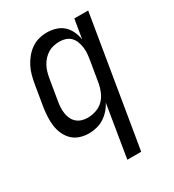

<svg xmlns="http://www.w3.org/2000/svg" viewBox="-180 -631 859 948"><g transform="rotate(-30 250.0 -156.5)"><path d="M265 215 314 -83Q304 -63 288.5 -45.5Q273 -28 253.5 -15.5Q234 -3 211.5 2.5Q189 8 168 8Q141 8 116.5 0Q92 -8 74.5 -25Q57 -42 46.5 -65Q36 -88 32.5 -113.5Q29 -139 30.5 -166Q32 -193 36 -219L56 -339Q60 -362 66 -384.5Q72 -407 83 -428.5Q94 -450 109.5 -469Q125 -488 145 -502Q165 -516 188 -522Q211 -528 234 -528Q260 -528 284.5 -520.5Q309 -513 326.5 -497Q344 -481 354.5 -458.5Q365 -436 369 -411L387 -520H466L344 215ZM200 -62Q223 -62 247.5 -70Q272 -78 289.5 -95.5Q307 -113 317 -136.5Q327 -160 331 -183L351 -303Q354 -321 355.5 -339Q357 -357 354.5 -374Q352 -391 346 -407Q340 -423 328.5 -435Q317 -447 300.5 -452.5Q284 -458 266 -458Q250 -458 233 -454.5Q216 -451 201 -442Q186 -433 174 -420Q162 -407 153.5 -391.5Q145 -376 140.5 -360Q136 -344 133 -328L113 -208Q110 -191 109 -173.5Q108 -156 110.5 -139.5Q113 -123 120 -108Q127 -93 139 -82.5Q151 -72 167 -67Q183 -62 200 -62Z"/></g></svg>

Font: Iosevka Term Curly
Style: Italic
Weight: 400
Italic angle: -9°
Designer: Belleve Invis
Foundry: Belleve Invis
Version: Version 32.3.0